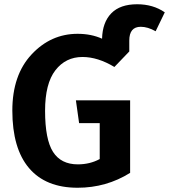

<svg xmlns="http://www.w3.org/2000/svg" viewBox="-20 -867 795 903"><path d="M625 -847Q700 -847 755 -809L712 -720Q675 -741 642 -741Q588 -741 588 -676V-625L518 -552Q440 -599 368 -599Q289 -599 240.5 -536.5Q192 -474 192 -346Q192 -211 229.5 -152.5Q267 -94 346 -94Q403 -94 449 -119V-288H352L337 -395H592V-54Q480 16 345 16Q195 16 116.5 -76.5Q38 -169 38 -347Q38 -514 128.5 -611Q219 -708 345 -708Q409 -708 460 -685Q462 -762 503.5 -804.5Q545 -847 625 -847Z"/></svg>

Font: FiraGO SemiBold
Style: Regular
Weight: 600
Designer: bBox Type
Foundry: bBox Type GmbH
Version: Version 1.001;PS 001.001;hotconv 1.0.88;makeotf.lib2.5.64775